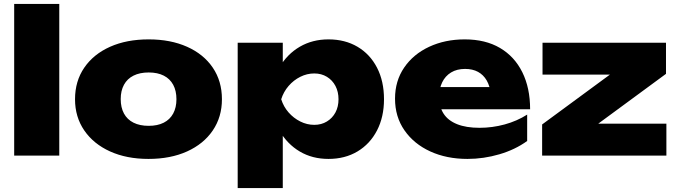

<svg xmlns="http://www.w3.org/2000/svg" viewBox="-20 -790 3442 975"><path d="M52 -770H281V0H52Z M734 17Q623 17 539 -21Q455 -59 408 -127.5Q361 -196 361 -286Q361 -378 408 -446.5Q455 -515 539 -552.5Q623 -590 735 -590Q846 -590 930 -552.5Q1014 -515 1060.5 -446.5Q1107 -378 1107 -286Q1107 -196 1060.5 -127.5Q1014 -59 930 -21Q846 17 734 17ZM735 -151Q780 -151 811.5 -167Q843 -183 859.5 -213.5Q876 -244 876 -286Q876 -329 859.5 -359.5Q843 -390 811.5 -406Q780 -422 735 -422Q690 -422 658 -406Q626 -390 609.5 -359.5Q593 -329 593 -287Q593 -244 609.5 -213.5Q626 -183 658 -167Q690 -151 735 -151Z M1187 -573H1416V-420L1407 -394V-219L1416 -168V165H1187ZM1346 -286Q1358 -379 1398.5 -447.5Q1439 -516 1503 -553Q1567 -590 1648 -590Q1732 -590 1795.5 -552.5Q1859 -515 1894.5 -446.5Q1930 -378 1930 -286Q1930 -196 1894.5 -127.5Q1859 -59 1795.5 -21Q1732 17 1648 17Q1566 17 1502.5 -20.5Q1439 -58 1399 -126.5Q1359 -195 1346 -286ZM1699 -286Q1699 -324 1683.5 -353.5Q1668 -383 1640 -400Q1612 -417 1576 -417Q1539 -417 1505 -400Q1471 -383 1445.5 -353.5Q1420 -324 1408 -286Q1420 -248 1445.5 -219Q1471 -190 1505 -173Q1539 -156 1576 -156Q1612 -156 1640 -173Q1668 -190 1683.5 -219Q1699 -248 1699 -286Z M2354 17Q2248 17 2165 -21Q2082 -59 2034 -128Q1986 -197 1986 -289Q1986 -379 2032.5 -447Q2079 -515 2159.5 -552.5Q2240 -590 2340 -590Q2445 -590 2519 -546.5Q2593 -503 2632.5 -423Q2672 -343 2672 -235H2173V-348H2540L2473 -310Q2468 -353 2451.5 -381.5Q2435 -410 2407.5 -425Q2380 -440 2342 -440Q2300 -440 2270.5 -422Q2241 -404 2225.5 -372Q2210 -340 2210 -299Q2210 -248 2232.5 -213Q2255 -178 2301 -159.5Q2347 -141 2415 -141Q2480 -141 2542.5 -158Q2605 -175 2657 -208V-74Q2596 -30 2516 -6.5Q2436 17 2354 17Z M2733 0V-158L3111 -436L3275 -411H2735V-573H3362V-415L2984 -137L2845 -162H3364V0Z"/></svg>

Font: Unbounded ExtraBold
Style: Regular
Weight: 800
Designer: Luke Prowse, Jean-Baptiste Morizot, Fátima Lázaro, Florian Runge
Foundry: NaN
Version: Version 1.701;gftools[0.9.28.dev5+ged2979d]